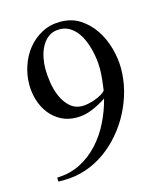

<svg xmlns="http://www.w3.org/2000/svg" viewBox="-85 -574 548 650"><g transform="rotate(-15 188.5 -249.5)"><path d="M344.2 -304.2Q344.2 -266.1 334.5 -228Q324.7 -189.9 306.6 -154.8Q288.6 -119.6 262.9 -89.4Q237.3 -59.1 206.1 -36.6Q174.8 -14.2 137.9 -1.5Q101.1 11.2 61 11.2H40V-2.9Q85 -3.9 121.6 -22.7Q158.2 -41.5 186 -72Q213.9 -102.5 232.9 -141.1Q252 -179.7 262.2 -220.2Q238.8 -204.6 212.2 -193.4Q185.5 -182.1 157.2 -182.1Q126.5 -182.1 102.8 -194.6Q79.1 -207 62.7 -228Q46.4 -249 38.1 -275.6Q29.8 -302.2 29.8 -331.1Q29.8 -363.8 40.5 -396Q51.3 -428.2 71.5 -453.4Q91.8 -478.5 120.6 -494.1Q149.4 -509.8 186 -509.8Q225.6 -509.8 255.1 -490.5Q284.7 -471.2 304.4 -441.4Q324.2 -411.6 334.2 -375Q344.2 -338.4 344.2 -304.2ZM274.9 -323.2Q274.9 -337.4 272.7 -355Q270.5 -372.6 265.9 -390.6Q261.2 -408.7 253.7 -425.8Q246.1 -442.9 235.1 -456.3Q224.1 -469.7 209.7 -477.8Q195.3 -485.8 176.8 -485.8Q153.8 -485.8 138.4 -474.4Q123 -462.9 113.8 -445.8Q104.5 -428.7 100.3 -408Q96.2 -387.2 96.2 -369.1Q96.2 -348.1 100.1 -321.3Q104 -294.4 114.3 -270.8Q124.5 -247.1 142.1 -231Q159.7 -214.8 187 -214.8Q194.8 -214.8 206.5 -217.3Q218.3 -219.7 230.5 -224.1Q242.7 -228.5 252.9 -234.4Q263.2 -240.2 268.1 -247.1Q270.5 -265.6 272.7 -284.4Q274.9 -303.2 274.9 -323.2Z"/></g></svg>

Font: Scheherazade
Style: Regular
Weight: 400
Designer: SIL International
Foundry: SIL International
Version: Version 2.100 (build 932/914)